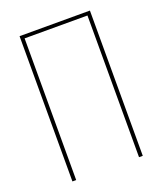

<svg xmlns="http://www.w3.org/2000/svg" viewBox="-136 -824 772 913"><g transform="rotate(-20 250.0 -367.5)"><path d="M72 0V-735H428V0H409V-717H91V0Z"/></g></svg>

Font: Iosevka Term Curly Thin
Style: Regular
Weight: 100
Designer: Belleve Invis
Foundry: Belleve Invis
Version: Version 32.3.0